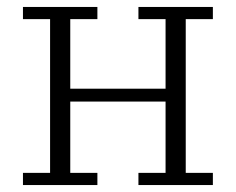

<svg xmlns="http://www.w3.org/2000/svg" viewBox="-20 -532 678 552"><path d="M46 -35H124V-477H46V-512H260V-477H182V-277H456V-477H378V-512H592V-477H514V-35H592V0H378V-35H456V-240H182V-35H260V0H46Z"/></svg>

Font: IBM Plex Serif Light
Style: Regular
Weight: 300
Designer: Mike Abbink, Paul van der Laan, Pieter van Rosmalen
Foundry: Bold Monday
Version: Version 3.001